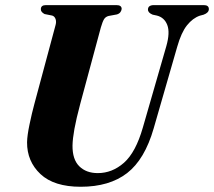

<svg xmlns="http://www.w3.org/2000/svg" viewBox="-20 -720 838 752"><path d="M539.5 -220.5 631.5 -539.5Q646.5 -592.5 635.2 -622Q624 -651.5 594.5 -659L578 -662.5Q559.5 -670 559.5 -682.5Q559.5 -700 583.5 -700H778Q798 -700 798 -684.5Q798 -670 777.5 -662.5L762.5 -658.5Q735 -649 712.5 -621Q690 -593 674 -536.5L582 -217.5Q547 -95.5 477.8 -42Q408.5 11.5 296 11.5Q191.5 11.5 138.5 -38.2Q85.5 -88 86 -163Q86.5 -189.5 95.8 -233.5Q105 -277.5 114.5 -312.5L197 -619.5Q201.5 -634 197.8 -645Q194 -656 184.5 -659L154.5 -665Q139.5 -673 140 -684Q140 -700 160 -700H436Q456.5 -700 456.5 -685Q456 -679 451.8 -672.8Q447.5 -666.5 438 -663.5L405.5 -657.5Q393.5 -654.5 387.5 -644.8Q381.5 -635 375 -612.5L294.5 -314Q278.5 -254 271.5 -215.2Q264.5 -176.5 264 -150Q263.5 -95.5 290.5 -68.8Q317.5 -42 363 -42Q419.5 -42 465.5 -82.5Q511.5 -123 539.5 -220.5Z"/></svg>

Font: Fraunces 72pt S000
Style: Bold Italic
Weight: 700
Italic angle: -16°
Version: Version 1.000; ttfautohint (v1.8.3)